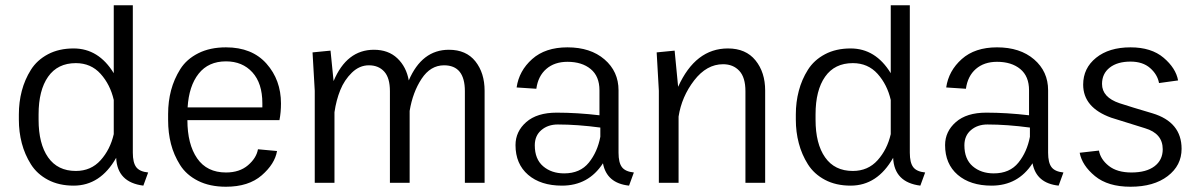

<svg xmlns="http://www.w3.org/2000/svg" viewBox="-20 -695 4557 730"><path d="M51.7 -240V-260Q51.7 -306.7 62.9 -349.6Q74.2 -392.5 97.5 -429.6Q120.8 -466.7 162.5 -488.8Q204.2 -510.8 260 -510.8Q355 -510.8 412.5 -416.7V-675H485V-114.2Q485 -76.7 497.9 -59.6Q510.8 -42.5 543.3 -39.2L525 10.8Q425.8 -1.7 421.7 -95Q361.7 10.8 260 10.8Q204.2 10.8 162.5 -11.2Q120.8 -33.3 97.5 -70.4Q74.2 -107.5 62.9 -150.4Q51.7 -193.3 51.7 -240ZM412.5 -315Q399.2 -373.3 362.5 -414.2Q325.8 -455 268.3 -455Q199.2 -455 162.9 -403.3Q126.7 -351.7 126.7 -260V-240Q126.7 -148.3 162.9 -96.7Q199.2 -45 268.3 -45Q325.8 -45 362.5 -85.8Q399.2 -126.7 412.5 -185Z M619.2 -238.3V-261.7Q619.2 -309.2 630.4 -351.7Q641.7 -394.2 665.4 -432.1Q689.2 -470 733.8 -492.5Q778.3 -515 839.2 -515Q938.3 -515 993.3 -452.9Q1048.3 -390.8 1048.3 -301.7Q1048.3 -267.5 1042.5 -238.3H692.5Q692.5 -146.7 729.6 -92.9Q766.7 -39.2 839.2 -39.2Q890.8 -39.2 922.9 -66.7Q955 -94.2 960.8 -127.5L1033.3 -120.8Q1025 -71.7 975 -28.3Q925 15 839.2 15Q777.5 15 732.9 -7.5Q688.3 -30 664.6 -67.9Q640.8 -105.8 630 -147.9Q619.2 -190 619.2 -238.3ZM693.3 -286.7H977.5V-302.5Q977.5 -378.3 939.6 -420Q901.7 -461.7 839.2 -461.7Q772.5 -461.7 735.4 -415Q698.3 -368.3 693.3 -286.7Z M1168.3 -495.8 1236.7 -502.5 1248.3 -386.7Q1298.3 -505.8 1401.7 -505.8Q1456.7 -505.8 1490.8 -473.3Q1525 -440.8 1534.2 -389.2Q1584.2 -505.8 1686.7 -505.8Q1752.5 -505.8 1787.5 -461.7Q1822.5 -417.5 1822.5 -350V0H1747.5V-348.3Q1747.5 -446.7 1668.3 -446.7Q1616.7 -446.7 1582.9 -395.4Q1549.2 -344.2 1537.5 -273.3V0H1462.5V-348.3Q1462.5 -399.2 1440.8 -422.9Q1419.2 -446.7 1382.5 -446.7Q1346.7 -446.7 1317.9 -418.8Q1289.2 -390.8 1273.8 -352.5Q1258.3 -314.2 1251.7 -268.3V0H1176.7V-350Z M1940 -143.3Q1940 -195 1980.8 -230.8Q2021.7 -266.7 2096.7 -266.7Q2174.2 -266.7 2259.2 -256.7V-351.7Q2259.2 -405 2225.8 -432.5Q2192.5 -460 2137.5 -460Q2088.3 -460 2057.1 -432.9Q2025.8 -405.8 2019.2 -357.5L1944.2 -362.5Q1953.3 -425.8 2003.3 -470.4Q2053.3 -515 2137.5 -515Q2225 -515 2278.3 -469.2Q2331.7 -423.3 2331.7 -351.7V-114.2Q2331.7 -76.7 2344.6 -59.6Q2357.5 -42.5 2390 -39.2L2371.7 10.8Q2286.7 1.7 2272.5 -74.2Q2217.5 10.8 2116.7 10.8Q2035.8 10.8 1987.9 -30.4Q1940 -71.7 1940 -143.3ZM2262.5 -210Q2175 -221.7 2100.8 -221.7Q2063.3 -221.7 2038.3 -200.4Q2013.3 -179.2 2013.3 -142.5Q2013.3 -90 2045 -62.9Q2076.7 -35.8 2125 -35.8Q2185.8 -35.8 2218.8 -76.7Q2251.7 -117.5 2262.5 -175Z M2485 0V-350L2476.7 -495.8L2545 -502.5L2558.3 -365Q2624.2 -510.8 2747.5 -510.8Q2815.8 -510.8 2852.5 -465.4Q2889.2 -420 2889.2 -350.8V0H2814.2V-348.3Q2814.2 -400.8 2790.8 -425.8Q2767.5 -450.8 2729.2 -450.8Q2666.7 -450.8 2619.2 -389.2Q2571.7 -327.5 2560 -251.7V0Z M3005.8 -240V-260Q3005.8 -306.7 3017.1 -349.6Q3028.3 -392.5 3051.7 -429.6Q3075 -466.7 3116.7 -488.8Q3158.3 -510.8 3214.2 -510.8Q3309.2 -510.8 3366.7 -416.7V-675H3439.2V-114.2Q3439.2 -76.7 3452.1 -59.6Q3465 -42.5 3497.5 -39.2L3479.2 10.8Q3380 -1.7 3375.8 -95Q3315.8 10.8 3214.2 10.8Q3158.3 10.8 3116.7 -11.2Q3075 -33.3 3051.7 -70.4Q3028.3 -107.5 3017.1 -150.4Q3005.8 -193.3 3005.8 -240ZM3366.7 -315Q3353.3 -373.3 3316.7 -414.2Q3280 -455 3222.5 -455Q3153.3 -455 3117.1 -403.3Q3080.8 -351.7 3080.8 -260V-240Q3080.8 -148.3 3117.1 -96.7Q3153.3 -45 3222.5 -45Q3280 -45 3316.7 -85.8Q3353.3 -126.7 3366.7 -185Z M3573.3 -143.3Q3573.3 -195 3614.2 -230.8Q3655 -266.7 3730 -266.7Q3807.5 -266.7 3892.5 -256.7V-351.7Q3892.5 -405 3859.2 -432.5Q3825.8 -460 3770.8 -460Q3721.7 -460 3690.4 -432.9Q3659.2 -405.8 3652.5 -357.5L3577.5 -362.5Q3586.7 -425.8 3636.7 -470.4Q3686.7 -515 3770.8 -515Q3858.3 -515 3911.7 -469.2Q3965 -423.3 3965 -351.7V-114.2Q3965 -76.7 3977.9 -59.6Q3990.8 -42.5 4023.3 -39.2L4005 10.8Q3920 1.7 3905.8 -74.2Q3850.8 10.8 3750 10.8Q3669.2 10.8 3621.2 -30.4Q3573.3 -71.7 3573.3 -143.3ZM3895.8 -210Q3808.3 -221.7 3734.2 -221.7Q3696.7 -221.7 3671.7 -200.4Q3646.7 -179.2 3646.7 -142.5Q3646.7 -90 3678.3 -62.9Q3710 -35.8 3758.3 -35.8Q3819.2 -35.8 3852.1 -76.7Q3885 -117.5 3895.8 -175Z M4085 -114.2 4158.3 -122.5Q4164.2 -89.2 4195.8 -64.2Q4227.5 -39.2 4281.7 -39.2Q4338.3 -39.2 4369.6 -62.9Q4400.8 -86.7 4400.8 -127.5Q4400.8 -187.5 4333.3 -207.5Q4206.7 -246.7 4205 -247.5Q4098.3 -285.8 4098.3 -373.3Q4098.3 -435.8 4147.5 -475.4Q4196.7 -515 4278.3 -515Q4357.5 -515 4404.2 -475.4Q4450.8 -435.8 4459.2 -389.2L4386.7 -379.2Q4380.8 -411.7 4352.9 -436.2Q4325 -460.8 4278.3 -460.8Q4228.3 -460.8 4199.2 -437.9Q4170 -415 4170 -375.8Q4170 -325 4236.7 -302.5Q4282.5 -287.5 4361.7 -264.2Q4472.5 -230.8 4472.5 -129.2Q4472.5 -65.8 4419.6 -25.4Q4366.7 15 4278.3 15Q4192.5 15 4143.3 -25.4Q4094.2 -65.8 4085 -114.2Z"/></svg>

Font: Boon
Style: Regular
Weight: 400
Designer: Sungsit Sawaiwan
Foundry: FontUni
Version: Version 3.0